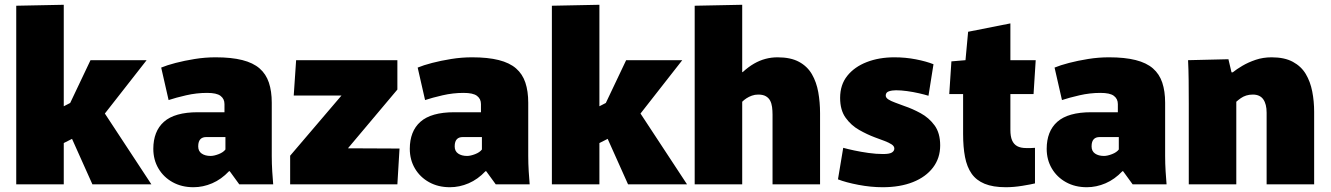

<svg xmlns="http://www.w3.org/2000/svg" viewBox="-20 -772 5572 804"><path d="M48 -748 247 -752V-327L317 -363L255 -301L359 -520H594L385 -253L384 -350L614 0H367L246 -270L334 -217L247 -173V0H48Z M790 12Q741 12 703 -9Q665 -30 643.5 -66.5Q622 -103 622 -149Q622 -185 633 -213.5Q644 -242 666.5 -262Q689 -282 724.5 -292Q760 -302 808 -302H920V-336Q920 -347 916 -355.5Q912 -364 903.5 -370.5Q895 -377 881 -380Q867 -383 847 -383Q803 -383 759.5 -373Q716 -363 686 -353L655 -489Q679 -499 715.5 -508.5Q752 -518 795.5 -525Q839 -532 883 -532Q949 -532 994.5 -520.5Q1040 -509 1067 -485.5Q1094 -462 1106 -426Q1118 -390 1118 -342V-119Q1118 -87 1120 -54.5Q1122 -22 1124 0H982L942 -55H939Q907 -21 868.5 -4.5Q830 12 790 12ZM862 -119Q876 -119 895.5 -126.5Q915 -134 924 -146V-198H843Q836 -198 830 -196Q824 -194 819.5 -189.5Q815 -185 812.5 -177.5Q810 -170 810 -159Q810 -139 824.5 -129Q839 -119 862 -119Z M1195 -120 1410 -372H1210L1220 -520H1644V-397L1437 -151L1653 -150L1644 0H1195Z M1864 12Q1815 12 1777 -9Q1739 -30 1717.5 -66.5Q1696 -103 1696 -149Q1696 -185 1707 -213.5Q1718 -242 1740.5 -262Q1763 -282 1798.5 -292Q1834 -302 1882 -302H1994V-336Q1994 -347 1990 -355.5Q1986 -364 1977.5 -370.5Q1969 -377 1955 -380Q1941 -383 1921 -383Q1877 -383 1833.5 -373Q1790 -363 1760 -353L1729 -489Q1753 -499 1789.5 -508.5Q1826 -518 1869.5 -525Q1913 -532 1957 -532Q2023 -532 2068.5 -520.5Q2114 -509 2141 -485.5Q2168 -462 2180 -426Q2192 -390 2192 -342V-119Q2192 -87 2194 -54.5Q2196 -22 2198 0H2056L2016 -55H2013Q1981 -21 1942.5 -4.5Q1904 12 1864 12ZM1936 -119Q1950 -119 1969.5 -126.5Q1989 -134 1998 -146V-198H1917Q1910 -198 1904 -196Q1898 -194 1893.5 -189.5Q1889 -185 1886.5 -177.5Q1884 -170 1884 -159Q1884 -139 1898.5 -129Q1913 -119 1936 -119Z M2291 -748 2490 -752V-327L2560 -363L2498 -301L2602 -520H2837L2628 -253L2627 -350L2857 0H2610L2489 -270L2577 -217L2490 -173V0H2291Z M2889 -748 3088 -752V-470H3090Q3114 -492 3137.5 -505.5Q3161 -519 3185.5 -525.5Q3210 -532 3236 -532Q3291 -532 3326 -513Q3361 -494 3380 -461Q3399 -428 3406.5 -386Q3414 -344 3414 -298V0H3215V-292Q3215 -309 3213 -324Q3211 -339 3205 -350.5Q3199 -362 3187 -369Q3175 -376 3155 -376Q3141 -376 3128.5 -371.5Q3116 -367 3106 -360.5Q3096 -354 3088 -346V0H2889Z M3676 12Q3627 12 3574.5 2Q3522 -8 3489 -21L3511 -153Q3529 -148 3557 -142Q3585 -136 3617 -131.5Q3649 -127 3678 -127Q3705 -127 3715 -133.5Q3725 -140 3725 -150Q3725 -160 3713.5 -167.5Q3702 -175 3683.5 -182Q3665 -189 3643 -197Q3611 -209 3577.5 -228Q3544 -247 3521 -279Q3498 -311 3498 -362Q3498 -417 3528 -454.5Q3558 -492 3609.5 -512Q3661 -532 3725 -532Q3772 -532 3815.5 -523.5Q3859 -515 3889 -503L3868 -371Q3852 -376 3828 -381.5Q3804 -387 3778.5 -390.5Q3753 -394 3732 -394Q3715 -394 3702 -389.5Q3689 -385 3689 -372Q3689 -363 3699.5 -356Q3710 -349 3728 -342.5Q3746 -336 3767 -328Q3800 -317 3835 -298Q3870 -279 3893.5 -247Q3917 -215 3917 -163Q3917 -110 3887 -70.5Q3857 -31 3803 -9.5Q3749 12 3676 12Z M4192 12Q4138 12 4103 -2.5Q4068 -17 4048.5 -45Q4029 -73 4021 -114.5Q4013 -156 4013 -211V-378H3955L3964 -515L4023 -520L4034 -639L4211 -674V-520H4317L4308 -378H4211V-228Q4211 -201 4218 -184.5Q4225 -168 4239.5 -160Q4254 -152 4278 -152Q4288 -152 4296.5 -152Q4305 -152 4314 -153V-4Q4298 0 4261.5 6Q4225 12 4192 12Z M4531 12Q4482 12 4444 -9Q4406 -30 4384.5 -66.5Q4363 -103 4363 -149Q4363 -185 4374 -213.5Q4385 -242 4407.5 -262Q4430 -282 4465.5 -292Q4501 -302 4549 -302H4661V-336Q4661 -347 4657 -355.5Q4653 -364 4644.5 -370.5Q4636 -377 4622 -380Q4608 -383 4588 -383Q4544 -383 4500.5 -373Q4457 -363 4427 -353L4396 -489Q4420 -499 4456.5 -508.5Q4493 -518 4536.5 -525Q4580 -532 4624 -532Q4690 -532 4735.5 -520.5Q4781 -509 4808 -485.5Q4835 -462 4847 -426Q4859 -390 4859 -342V-119Q4859 -87 4861 -54.5Q4863 -22 4865 0H4723L4683 -55H4680Q4648 -21 4609.5 -4.5Q4571 12 4531 12ZM4603 -119Q4617 -119 4636.5 -126.5Q4656 -134 4665 -146V-198H4584Q4577 -198 4571 -196Q4565 -194 4560.5 -189.5Q4556 -185 4553.5 -177.5Q4551 -170 4551 -159Q4551 -139 4565.5 -129Q4580 -119 4603 -119Z M4958 -337Q4958 -389 4957.5 -435Q4957 -481 4955 -520L5124 -524L5137 -469H5142Q5158 -482 5182.5 -496.5Q5207 -511 5238 -521.5Q5269 -532 5305 -532Q5359 -532 5394 -513Q5429 -494 5448 -462Q5467 -430 5475 -389Q5483 -348 5483 -304V0H5284V-300Q5284 -318 5280.5 -332Q5277 -346 5270 -356Q5263 -366 5252 -371Q5241 -376 5226 -376Q5211 -376 5198.5 -372Q5186 -368 5176 -361Q5166 -354 5157 -346V0H4958Z"/></svg>

Font: Murecho Thin Black
Style: Regular
Weight: 900
Version: Version 1.010